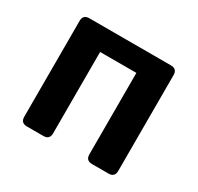

<svg xmlns="http://www.w3.org/2000/svg" viewBox="-117 -650 812 788"><g transform="rotate(30 289.0 -256.5)"><path d="M95.7 0Q66.4 0 66.4 -29.3V-483.4Q66.4 -512.7 95.7 -512.7H482.4Q511.7 -512.7 511.7 -483.4V-29.3Q511.7 0 482.4 0H404.3Q375 0 375 -29.3V-415H203.1V-29.3Q203.1 0 173.8 0Z"/></g></svg>

Font: Istok Web
Style: Bold
Weight: 700
Designer: Andrey V. Panov
Foundry: Andrey V. Panov
Version: Version 1.0.2g